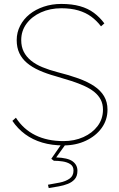

<svg xmlns="http://www.w3.org/2000/svg" viewBox="-20 -730 607 977"><path d="M43 -115 61 -131Q99 -72 160 -42Q221 -12 303 -12Q359 -12 404.5 -32.5Q450 -53 477 -89Q504 -125 504 -172Q504 -201 492.5 -223Q481 -245 460 -262Q439 -279 409.5 -292.5Q380 -306 343 -318Q306 -330 264 -342Q217 -355 180 -371.5Q143 -388 117.5 -409.5Q92 -431 78.5 -459.5Q65 -488 65 -526Q65 -565 82.5 -599Q100 -633 130.5 -657.5Q161 -682 202.5 -696Q244 -710 292 -710Q346 -710 387 -698.5Q428 -687 458 -664.5Q488 -642 511 -611L494 -596Q472 -625 444 -645.5Q416 -666 378.5 -677Q341 -688 292 -688Q235 -688 188.5 -667Q142 -646 115 -609.5Q88 -573 88 -526Q88 -492 101 -466.5Q114 -441 138 -421.5Q162 -402 196 -388Q230 -374 272 -363Q332 -348 379 -331Q426 -314 459 -292Q492 -270 509.5 -240.5Q527 -211 527 -172Q527 -120 497.5 -79Q468 -38 417 -14Q366 10 303 10Q244 10 195 -4.5Q146 -19 108 -47Q70 -75 43 -115ZM224 210Q254 205 284 199Q314 193 334 179Q354 165 354 138Q354 116 338 105.5Q322 95 299 91.5Q276 88 254 88L241 78L295 0H317L266 71Q325 73 349.5 91Q374 109 374 139Q374 166 360.5 181.5Q347 197 325.5 205.5Q304 214 278.5 218.5Q253 223 228 227Z"/></svg>

Font: Mach Thin
Style: Regular
Weight: 250
Version: Version 1.002